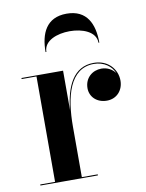

<svg xmlns="http://www.w3.org/2000/svg" viewBox="-80 -752 617 809"><g transform="rotate(-10 228.5 -347.0)"><path d="M372.5 -550H376C376 -628.5 348.5 -694 261 -694C173.5 -694 146 -628.5 146 -550H149.5C149.5 -598 207 -619 261 -619C315 -619 372.5 -598 372.5 -550ZM27 -4.5V0H273V-4.5H205V-220.5C205 -347 233.5 -465.5 337 -465.5C380.5 -465.5 412 -441.5 424.5 -410.5C412.5 -428 391 -440.5 365 -440.5C327 -440.5 293.5 -413.5 293.5 -369C293.5 -333 321.5 -303.5 365.5 -303.5C408.5 -303.5 436 -336.5 436 -377C436 -425.5 399 -470 337.5 -470C250.5 -470 215 -391.5 205 -292V-460H27V-455.5H90.5V-4.5Z"/></g></svg>

Font: Bodoni* 36pt Medium
Style: Regular
Weight: 500
Version: Version 2.3